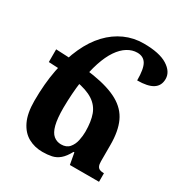

<svg xmlns="http://www.w3.org/2000/svg" viewBox="-181 -893 972 1033"><g transform="rotate(30 305.0 -376.0)"><path d="M231 13Q182 13 142.5 -9Q103 -31 80 -79Q57 -127 57 -204Q57 -310 74 -398Q91 -486 122.5 -554.5Q154 -623 198 -669.5Q242 -716 296.5 -740.5Q351 -765 413 -765Q511 -765 560.5 -734Q610 -703 610 -658Q610 -616 578 -595.5Q546 -575 481 -575Q481 -647 463.5 -676Q446 -705 408 -705Q377 -705 347.5 -687Q318 -669 293.5 -633Q269 -597 251 -542.5Q233 -488 222.5 -414.5Q212 -341 211 -249Q211 -183 221 -144Q231 -105 251 -88.5Q271 -72 298 -72Q331 -72 348.5 -92.5Q366 -113 372 -142Q378 -171 378 -196Q378 -260 362.5 -302Q347 -344 308 -369.5Q269 -395 199 -407Q129 -419 20 -423V-502Q165 -497 263.5 -481Q362 -465 420.5 -432Q479 -399 504.5 -343.5Q530 -288 530 -203V-101Q530 -82 535 -71.5Q540 -61 550 -57Q560 -53 576 -53V0H395L382 -71H377Q357 -34 335.5 -16Q314 2 288.5 7.5Q263 13 231 13Z"/></g></svg>

Font: Noto Serif Armenian
Style: Bold
Weight: 700
Version: Version 2.007